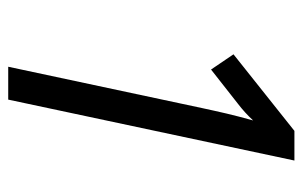

<svg xmlns="http://www.w3.org/2000/svg" viewBox="-158 -596 754 479"><g transform="rotate(90 219.5 -357.0)"><path d="M250 -483 147 0H229L381 -714H307L116 -562L154 -506L238 -572C255 -585 268 -597 281 -611C266 -557 260 -529 250 -483Z"/></g></svg>

Font: Noto Sans Condensed
Style: Italic
Weight: 400
Width: 3
Italic angle: -12°
Designer: Monotype Design Team
Foundry: Monotype Imaging Inc.
Version: Version 2.013